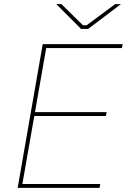

<svg xmlns="http://www.w3.org/2000/svg" viewBox="-20 -915 617 935"><path d="M188 -700H577L574 -681H205L89 -19H468L465 0H66ZM142 -369H499L496 -350H139ZM254 -895H279L384 -792H402L541 -895H569L409 -774H375Z"/></svg>

Font: Fixel Italic Variable 20240409 Display Thin
Style: Italic
Weight: 100
Italic angle: -10°
Designer: AlfaBravo + MacPaw
Foundry: Kyrylo Tkachov, Marchela Mozhyna, Serhii Makarenko, Maria Weinstein, Zakhar Kryvoshyya
Version: Version 1.211;Glyphs 3.2 (3225)